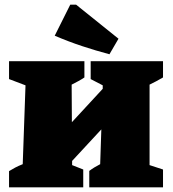

<svg xmlns="http://www.w3.org/2000/svg" viewBox="-20 -808 745 828"><path d="M452 -574Q392 -590 334.5 -609Q277 -628 216 -654L283 -788H308L491 -641ZM19 0V-70Q32 -78 45 -85Q58 -92 78 -100L90 -440L19 -467V-544H344V-474Q334 -467 318.5 -458.5Q303 -450 289 -443L290 -281L423 -425V-440L371 -467V-544H683V-474Q668 -465 653.5 -457.5Q639 -450 625 -443V-96L683 -77V0H365V-71Q377 -80 387 -86Q397 -92 412 -100L417 -250L291 -114V-96L339 -77V0Z"/></svg>

Font: Piazzolla SC Black
Style: Regular
Weight: 900
Designer: Juan Pablo del Peral
Foundry: Huerta Tipografica
Version: Version 1.330